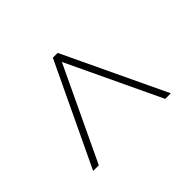

<svg xmlns="http://www.w3.org/2000/svg" viewBox="-94 -670 689 689"><g transform="rotate(45 250.5 -325.0)"><path d="M433.1 -522V-493.7L77.1 -325.2L433.1 -156.7V-127.9L43.5 -313V-337.4Z"/></g></svg>

Font: Robert Sans Thin
Style: Regular
Weight: 100
Designer: Christian Robertson (extended by Adam Twardoch)
Foundry: Google
Version: Version 12.135;April 2, 2019;FontCreator 11.5.0.2425 64-bit;